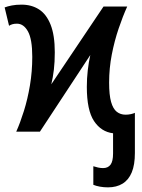

<svg xmlns="http://www.w3.org/2000/svg" viewBox="-23 -567 612 827"><path d="M442 240Q424 240 407.5 237Q391 234 379 229V149Q388 152 399 154.5Q410 157 421 157Q442 157 453 142.5Q464 128 464 94V7Q413 1 382 -45.5Q351 -92 351 -193Q351 -229 355 -264Q359 -299 366 -330L149 0H47Q64 -38 80 -89Q96 -140 106 -199.5Q116 -259 116 -322Q116 -398 97.5 -431.5Q79 -465 50 -465Q38 -465 30 -462.5Q22 -460 16 -456L-3 -535Q10 -540 28 -543.5Q46 -547 70 -547Q113 -547 145 -526.5Q177 -506 195 -460.5Q213 -415 213 -342Q213 -300 209 -266.5Q205 -233 198 -204L423 -539H525Q506 -497 488 -444Q470 -391 458.5 -332Q447 -273 447 -211Q447 -158 455.5 -128Q464 -98 480 -85.5Q496 -73 518 -73Q530 -73 541 -75.5Q552 -78 558 -81V92Q558 143 544.5 175.5Q531 208 505 224Q479 240 442 240Z"/></svg>

Font: Noto Sans Display SemiCondensed Medium
Style: Regular
Weight: 500
Width: 4
Designer: Monotype Design Team
Foundry: Monotype Imaging Inc.
Version: Version 2.003